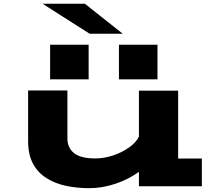

<svg xmlns="http://www.w3.org/2000/svg" viewBox="-20 -974 1140 1004"><path d="M446.5 10Q382.5 10 325 -2.2Q267.5 -14.5 222.8 -42.8Q178 -71 152.5 -118.2Q127 -165.5 127 -236V-501H332.5V-249.5Q332.5 -201.5 367 -173.5Q401.5 -145.5 478.5 -145.5Q524 -145.5 571.2 -161.2Q618.5 -177 655.2 -203Q692 -229 706.5 -260V-500H911.5V-145H1035.5V0H706.5V-75.5Q653 -36.5 584 -13.2Q515 10 446.5 10ZM242 -740H443.5V-559H242ZM602 -740H803.5V-559H602ZM449 -797.5 202.5 -954.5H423.5L622 -797.5Z"/></svg>

Font: Trispace Expanded ExtraBold
Style: Regular
Weight: 800
Width: 7
Designer: Tyler Finck
Foundry: Etcetera Type Company
Version: Version 1.210; ttfautohint (v1.8.3)